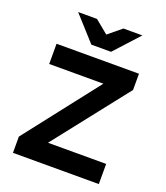

<svg xmlns="http://www.w3.org/2000/svg" viewBox="-163 -1034 992 1145"><g transform="rotate(20 332.5 -461.0)"><path d="M55.2 0V-103L420.9 -571.8H77.1V-700.2H600.1V-597.2L231 -127.9H600.1V0ZM398.9 -766.1H273.9L133.3 -921.9H252.9L336.9 -853L420.9 -921.9H541Z"/></g></svg>

Font: Overpass
Style: Bold
Weight: 700
Designer: Delve Withrington
Foundry: Delve Fonts
Version: Version 1.001